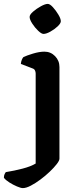

<svg xmlns="http://www.w3.org/2000/svg" viewBox="-100 -765 396 985"><path d="M17 200Q7 200 -13 191.5Q-33 183 -52 171Q-71 159 -80 147Q-80 136 -76.5 128.5Q-73 121 -70 118Q-26 111 16 100Q58 89 83 74V-388Q83 -396 79.5 -403.5Q76 -411 67 -414L7 -437Q8 -449 12 -458.5Q16 -468 20 -472Q36 -480 69 -490Q102 -500 128 -500Q160 -500 182.5 -477Q205 -454 205 -421V49Q205 59 191 77Q177 95 155 116Q133 137 107.5 156Q82 175 58 187.5Q34 200 17 200ZM123 -591Q113 -591 96 -607Q79 -623 65.5 -644Q52 -665 52 -678Q52 -690 70 -705.5Q88 -721 110 -733Q132 -745 145 -745Q156 -745 171.5 -728Q187 -711 199.5 -690Q212 -669 212 -656Q212 -645 195.5 -629.5Q179 -614 158 -602.5Q137 -591 123 -591Z"/></svg>

Font: Texturina 72pt
Style: Bold
Weight: 700
Designer: Guillermo Torres Carreño
Foundry: Omnibus-Type
Version: Version 1.002; ttfautohint (v1.8.3)